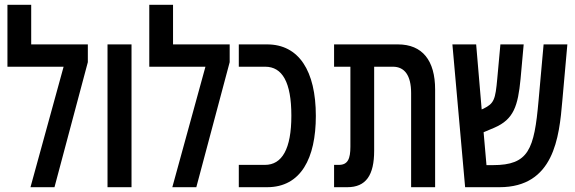

<svg xmlns="http://www.w3.org/2000/svg" viewBox="-20 -780 2397 800"><path d="M110 -595V-760H11V-502H245L107 0H207L346 -521V-595Z M428 0H528V-595H428Z M701 -595V-760H602V-502H836L698 0H798L937 -521V-595Z M975 0H1093C1234 0 1296 -121 1296 -297C1296 -485 1225 -595 1093 -595H975V-502H1085C1156 -502 1194 -438 1194 -298C1194 -159 1155 -93 1084 -93H975Z M1372 0H1427C1505 0 1539 -50 1539 -152V-502H1617C1665 -502 1693 -467 1693 -392V0H1793V-407C1793 -528 1740 -595 1638 -595H1372V-502H1440V-169C1440 -118 1429 -93 1392 -93H1372Z M1918 0H2061C2288 0 2310 -207 2323 -360L2344 -595H2245L2224 -361C2206 -157 2183 -92 2034 -92H2007L1995 -229L2040 -248C2121 -283 2138 -339 2149 -451L2162 -595H2065L2052 -453C2044 -365 2039 -349 1994 -327L1987 -324L1964 -595H1865Z"/></svg>

Font: Noto Sans Hebrew ExtraCondensed Medium
Style: Regular
Weight: 500
Width: 2
Designer: Monotype Design Team
Foundry: Monotype Imaging Inc.
Version: Version 2.004